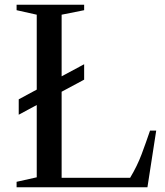

<svg xmlns="http://www.w3.org/2000/svg" viewBox="-20 -790 697 810"><path d="M240 -728 335 -747V-770H50V-747L135 -728V-412L59 -371V-306L135 -347V-42L50 -23V0H602L639 -239H613C601.7 -205.7 589.8 -172.5 577.5 -139.5C565.2 -106.5 549 -73.3 529 -40H240V-403L335 -454V-519L240 -468Z"/></svg>

Font: Libre Caslon Text
Style: Regular
Weight: 400
Designer: Pablo Impallari, Rodrigo Fuenzalida
Foundry: Pablo Impallari, Rodrigo Fuenzalida
Version: Version 1.000; ttfautohint (v0.93) -l 8 -r 50 -G 200 -x 14 -